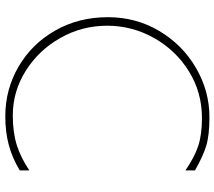

<svg xmlns="http://www.w3.org/2000/svg" viewBox="-64 -746 830 743"><g transform="rotate(90 351.5 -375.0)"><path d="M47 -377Q47 -486 100.5 -576Q154 -666 243.5 -718Q333 -770 434 -770Q504 -770 545 -757.5Q586 -745 640 -714V-677Q589 -712 545.5 -726.5Q502 -741 437 -741Q338 -741 256.5 -690.5Q175 -640 127.5 -555.5Q80 -471 80 -374Q80 -276 128 -192Q176 -108 255.5 -58.5Q335 -9 427 -9Q493 -9 542 -24.5Q591 -40 640 -73V-36Q592 -7 541.5 6.5Q491 20 431 20Q326 20 238 -31.5Q150 -83 98.5 -173.5Q47 -264 47 -377Z"/></g></svg>

Font: Poiret One
Style: Regular
Weight: 400
Designer: Denis Masharov (denis.masharov@gmail.com), Cyreal (Charset Expansion)
Foundry: Denis Masharov
Version: Version 1.101